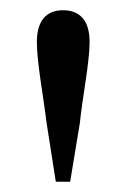

<svg xmlns="http://www.w3.org/2000/svg" viewBox="-20 -830 247 375"><path d="M103 -810C71 -810 52 -790 52 -748C52 -708 65 -640 71 -590L89 -475H117L136 -590C141 -640 155 -708 155 -748C155 -790 136 -810 103 -810Z"/></svg>

Font: Noto Serif HK Medium
Style: Regular
Weight: 500
Designer: Ryoko NISHIZUKA 西塚涼子 (kana & ideographs); Frank Grießhammer (Latin, Greek & Cyrillic); Wenlong ZHANG 张文龙 (bopomofo); San
Foundry: Adobe
Version: Version 2.001;hotconv 1.1.0;makeotfexe 2.6.0